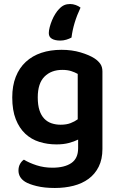

<svg xmlns="http://www.w3.org/2000/svg" viewBox="-20 -736 592 956"><path d="M274 -691Q287 -705 300 -710.5Q313 -716 329 -716Q343 -716 357 -711Q371 -706 381 -698Q345 -622 336 -549Q325 -543 310.5 -538.5Q296 -534 280 -534Q254 -534 238.5 -543Q223 -552 223 -571Q223 -584 227.5 -601Q232 -618 239 -635Q246 -652 255.5 -667Q265 -682 274 -691ZM369 -41Q349 -31 322.5 -24Q296 -17 261 -17Q216 -17 176 -29.5Q136 -42 106 -70Q76 -98 58.5 -142.5Q41 -187 41 -251Q41 -309 58.5 -353.5Q76 -398 108.5 -428Q141 -458 186 -473Q231 -488 286 -488Q338 -488 381.5 -475Q425 -462 451 -445Q469 -433 479.5 -418Q490 -403 490 -380V6Q490 57 471.5 94Q453 131 421 154.5Q389 178 346 189Q303 200 253 200Q201 200 162.5 190.5Q124 181 105 169Q72 148 72 113Q72 94 80 80Q88 66 99 59Q125 75 162 87Q199 99 241 99Q301 99 335 76Q369 53 369 2ZM282 -115Q311 -115 331.5 -123Q352 -131 367 -142V-368Q353 -376 334.5 -382Q316 -388 290 -388Q235 -388 201.5 -354.5Q168 -321 168 -251Q168 -213 176.5 -187Q185 -161 200.5 -145Q216 -129 237 -122Q258 -115 282 -115Z"/></svg>

Font: Baloo Paaji 2 SemiBold
Style: Regular
Weight: 600
Designer: Shuchita Grover, Noopur Datye and Ek Type
Foundry: Ek Type
Version: Version 1.640;hotconv 1.0.111;makeotfexe 2.5.65597; ttfautoh